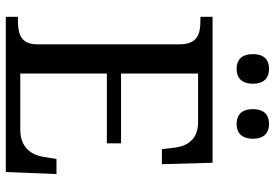

<svg xmlns="http://www.w3.org/2000/svg" viewBox="-163 -786 949 663"><g transform="rotate(90 311.5 -454.5)"><path d="M408 -797C436 -797 459 -812 459 -853C459 -895 436 -909 408 -909C379 -909 357 -895 357 -853C357 -812 379 -797 408 -797ZM218 -797C246 -797 269 -812 269 -853C269 -895 246 -909 218 -909C189 -909 167 -895 167 -853C167 -812 189 -797 218 -797ZM38 0H574L581 -175H529L522 -132C515 -88 490 -50 427 -50H234V-349H475V-398H234V-664H402C462 -664 485 -626 490 -582L495 -539H547L542 -714H38V-672H51C96 -672 133 -663 133 -600V-109C133 -50 95 -42 51 -42H38Z"/></g></svg>

Font: Noto Fangsong KSS Rotated
Style: Regular
Weight: 400
Designer: LIU Zhao, ZHANG Congyu, Kushim JIANG
Foundry: Guyu Beijing Co. Ltd.
Version: Version 1.000;November 16, 2022;FontCreator 11.5.0.2427 64-b